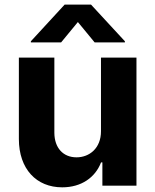

<svg xmlns="http://www.w3.org/2000/svg" viewBox="-20 -791 662 818"><path d="M240.4 -610.4 311.8 -697.1 383.2 -610.4H512.1V-615.1L367.9 -771.3H255.3L111.5 -615.1V-610.4ZM410.2 -232.2C410.5 -159.1 360.4 -120.7 306.1 -120.7C248.9 -120.7 212 -160.9 211.6 -225.1V-545.5H60.4V-198.2C60.7 -70.7 135.3 7.1 245 7.1C327.1 7.1 386 -35.2 410.5 -99.1H416.2V0H561.4V-545.5H410.2Z"/></svg>

Font: TID UI
Style: Bold
Weight: 700
Designer: The TID Project Authors
Foundry: Bakken & Bæck
Version: Version 1.001;hotconv 1.0.109;makeotfexe 2.5.65596